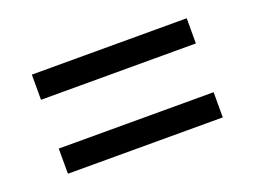

<svg xmlns="http://www.w3.org/2000/svg" viewBox="-54 -590 618 466"><g transform="rotate(-20 255.0 -357.0)"><path d="M55 -420V-485H455V-420ZM55 -229V-294H455V-229Z"/></g></svg>

Font: Noto Serif Tamil SemiCondensed SemiBold
Style: Regular
Weight: 600
Width: 4
Designer: Indian Type Foundry, Tom Grace, and the Monotype Design Team
Foundry: Monotype Imaging Inc.
Version: Version 2.004; ttfautohint (v1.8.4.7-5d5b)